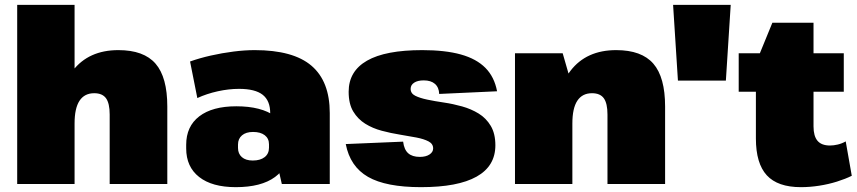

<svg xmlns="http://www.w3.org/2000/svg" viewBox="-20 -760 3538 793"><path d="M433 -287Q433 -333 418 -354Q403 -375 369 -375Q329 -375 308.5 -344Q288 -313 288 -250L214 -163L215 -221Q215 -383 280.5 -468Q346 -553 469 -553Q574 -553 622.5 -497Q671 -441 671 -320V0H433ZM51 -740H288V-401V0H51Z M1096 -211V-293Q1096 -344 1065 -368.5Q1034 -393 967 -393Q925 -393 879.5 -383Q834 -373 795 -355L765 -506Q804 -520 850.5 -530.5Q897 -541 944 -547Q991 -553 1032 -553Q1191 -553 1266.5 -488.5Q1342 -424 1342 -293V0H1144ZM954 13Q856 13 802.5 -29Q749 -71 749 -147V-162Q749 -238 803 -279.5Q857 -321 956 -321Q1059 -321 1116 -280Q1173 -239 1173 -163V-148Q1173 -71 1116 -29Q1059 13 954 13ZM1024 -97Q1055 -97 1073 -111Q1091 -125 1091 -150V-164Q1091 -188 1073.5 -201.5Q1056 -215 1025 -215Q996 -215 979.5 -201Q963 -187 963 -163V-149Q963 -125 979 -111Q995 -97 1024 -97Z M1719 13Q1574 13 1500 -29.5Q1426 -72 1408 -165L1645 -175Q1649 -142 1666 -127Q1683 -112 1714 -112Q1739 -112 1754 -122Q1769 -132 1769 -147Q1769 -166 1750 -176Q1731 -186 1700 -192Q1669 -198 1631.5 -204Q1594 -210 1556.5 -220Q1519 -230 1488.5 -249Q1458 -268 1439 -299.5Q1420 -331 1420 -381Q1420 -466 1496 -509.5Q1572 -553 1724 -553Q1819 -553 1883.5 -535Q1948 -517 1985 -479.5Q2022 -442 2033 -383L1794 -372Q1793 -399 1776.5 -413.5Q1760 -428 1730 -428Q1705 -428 1690.5 -418.5Q1676 -409 1676 -393Q1676 -374 1695 -364.5Q1714 -355 1745 -348.5Q1776 -342 1813.5 -336.5Q1851 -331 1888.5 -320.5Q1926 -310 1957 -291Q1988 -272 2007 -240Q2026 -208 2026 -160Q2026 -74 1948.5 -30.5Q1871 13 1719 13Z M2489 -287Q2489 -333 2474 -354Q2459 -375 2425 -375Q2385 -375 2364.5 -344Q2344 -313 2344 -250L2271 -163V-221Q2271 -383 2336.5 -468Q2402 -553 2525 -553Q2630 -553 2678.5 -497Q2727 -441 2727 -320V0H2489ZM2107 -540H2304L2344 -401V0H2107Z M2998 -740 2978 -427H2780L2760 -740Z M3288 13Q3192 13 3147 -36Q3102 -85 3102 -188V-500L3170 -666H3340V-238Q3340 -198 3356.5 -178.5Q3373 -159 3408 -159Q3423 -159 3440 -163Q3457 -167 3473 -176L3498 -34Q3472 -21 3437 -10Q3402 1 3363.5 7Q3325 13 3288 13ZM3031 -540H3465V-381H3031Z"/></svg>

Font: Pathway Extreme SemiCondensed Black
Style: Regular
Weight: 900
Width: 4
Version: Version 1.001;gftools[0.9.26]